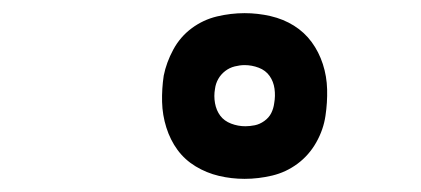

<svg xmlns="http://www.w3.org/2000/svg" viewBox="-20 -801 640 292"><path d="M352 -529Q332 -529 313 -533.5Q294 -538 277.5 -548Q261 -558 250 -573Q239 -588 233 -607Q227 -626 226.5 -646Q226 -666 229 -686Q233 -706 243.5 -725.5Q254 -745 271.5 -758Q289 -771 310 -776Q331 -781 352 -781Q372 -781 391.5 -776.5Q411 -772 427 -762Q443 -752 454 -737Q465 -722 471 -703.5Q477 -685 477.5 -665Q478 -645 475 -625Q472 -604 461 -584.5Q450 -565 432.5 -552Q415 -539 394 -534Q373 -529 352 -529ZM353 -609Q360 -609 367.5 -610.5Q375 -612 382 -617Q389 -622 392.5 -629Q396 -636 397 -644Q399 -655 397.5 -666Q396 -677 390 -685.5Q384 -694 373.5 -698Q363 -702 352 -702Q345 -702 337 -700Q329 -698 322.5 -693Q316 -688 312 -681Q308 -674 307 -666Q305 -655 307 -644Q309 -633 315 -625Q321 -617 331.5 -613Q342 -609 353 -609Z"/></svg>

Font: Iosevka Custom Oblique
Style: Bold
Weight: 700
Italic angle: -9°
Monospace: yes
Designer: Belleve Invis
Foundry: Belleve Invis
Version: Version 30.1.2; ttfautohint (v1.8.4)